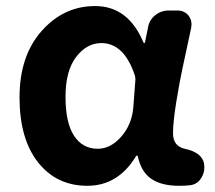

<svg xmlns="http://www.w3.org/2000/svg" viewBox="-20 -594 703 628"><path d="M265.6 13.7Q165 13.7 104.5 -63Q43.9 -139.6 43.9 -275.4Q43.9 -411.1 116.2 -492.7Q188.5 -574.2 291 -574.2Q399.4 -574.2 449.2 -455.1Q450.2 -453.1 452.1 -453.1Q454.1 -453.1 454.1 -455.1L463.9 -502.9Q467.8 -528.3 487.3 -543.9Q506.8 -559.6 531.2 -559.6H560.5Q583 -559.6 596.7 -543Q606.4 -530.3 606.4 -514.6Q606.4 -508.8 605.5 -503.9Q585.9 -412.1 576.7 -369.6Q567.4 -327.1 556.6 -260.7Q545.9 -194.3 545.9 -158.2Q545.9 -116.2 584 -107.4Q640.6 -95.7 647.5 -58.6Q648.4 -51.8 648.4 -45.9Q648.4 -28.3 638.7 -12.7Q627 7.8 603.5 11.7Q585 13.7 565.4 13.7Q507.8 13.7 474.6 -9.3Q441.4 -32.2 430.7 -83Q429.7 -85 427.7 -85Q425.8 -85 424.8 -83Q366.2 13.7 265.6 13.7ZM299.8 -107.4Q341.8 -107.4 376.5 -147Q411.1 -186.5 416 -242.2L422.9 -334Q422.9 -340.8 420.9 -347.7Q385.7 -453.1 311.5 -453.1Q263.7 -453.1 229 -407.7Q194.3 -362.3 194.3 -277.3Q194.3 -192.4 222.2 -149.9Q250 -107.4 299.8 -107.4Z"/></svg>

Font: Gen Jyuu Gothic Bold
Style: Bold
Weight: 700
Designer: [Source Han Sans]
Ryoko NISHIZUKA  (kana & ideographs); Paul D. Hunt (Latin, Greek & Cyrillic); Wenlong ZHANG  (bopomofo
Version: Version 1.002.20150607